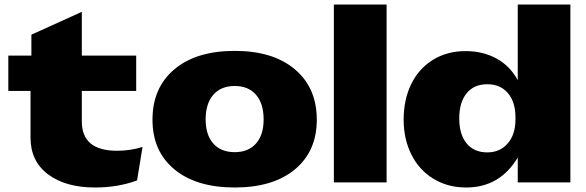

<svg xmlns="http://www.w3.org/2000/svg" viewBox="-20 -814 2617 857"><path d="M116.2 -200.2V-408.2H17.1V-565.9H120.1V-659.2L345.2 -761.2V-565.9H587.9V-408.2H345.2V-272Q345.2 -141.1 502 -141.1Q563 -141.1 616.2 -158.2L591.8 -8.8Q506.8 22.9 403.8 22.9Q273.4 22.9 194.8 -35.6Q116.2 -94.2 116.2 -200.2Z M1027.8 22.9Q856 22.9 758.3 -58.1Q660.6 -139.2 660.6 -279.8Q660.6 -422.4 758.3 -504.6Q856 -586.9 1027.8 -586.9Q1198.7 -586.9 1296.4 -504.4Q1394 -421.9 1394 -279.8Q1394 -139.2 1296.6 -58.1Q1199.2 22.9 1027.8 22.9ZM1027.8 -134.8Q1088.4 -134.8 1122.6 -173.3Q1156.7 -211.9 1156.7 -280.8Q1156.7 -351.6 1122.8 -390.9Q1088.9 -430.2 1027.8 -430.2Q966.3 -430.2 932.1 -390.9Q897.9 -351.6 897.9 -280.8Q897.9 -211.9 932.1 -173.3Q966.3 -134.8 1027.8 -134.8Z M1470.2 -793.9H1705.6V0H1470.2Z M2058.1 -585.9Q2135.7 -585.9 2196.3 -552.7Q2256.8 -519.5 2291 -456.1V-793.9H2525.9V0H2291V-110.8Q2210.9 22.9 2061 22.9Q1979 22.9 1915.3 -15.6Q1851.6 -54.2 1816.7 -123.3Q1781.7 -192.4 1781.7 -279.8Q1781.7 -369.1 1815.4 -438.5Q1849.1 -507.8 1912.4 -546.9Q1975.6 -585.9 2058.1 -585.9ZM2154.8 -438Q2095.7 -438 2062.7 -397.5Q2029.8 -356.9 2029.8 -285.2Q2029.8 -214.4 2062.7 -174.1Q2095.7 -133.8 2154.8 -133.8Q2211.4 -133.8 2246.1 -173.6Q2280.8 -213.4 2280.8 -280.8V-290Q2280.8 -358.9 2247.1 -398.4Q2213.4 -438 2154.8 -438Z"/></svg>

Font: Mattone
Style: Bold
Weight: 700
Width: 6
Designer: Nunzio Mazzaferro
Foundry: Collletttivo
Version: Version 2.000;Glyphs 3.2 (3217)